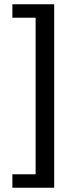

<svg xmlns="http://www.w3.org/2000/svg" viewBox="-20 -728 364 900"><path d="M38 152V89H147V-645H38V-708H234V152Z"/></svg>

Font: Source Sans 3 SemiBold
Style: Regular
Weight: 600
Designer: Paul D. Hunt
Foundry: Adobe
Version: Version 3.046;hotconv 1.0.118;makeotfexe 2.5.65603